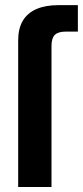

<svg xmlns="http://www.w3.org/2000/svg" viewBox="-20 -748 332 768"><path d="M52.7 0V-586.9Q52.7 -633.3 71 -664.6Q89.4 -695.8 125.5 -711.7Q161.6 -727.5 214.8 -727.5Q238.8 -727.5 261 -727.5Q283.2 -727.5 291.5 -727.5V-621.6Q285.6 -621.6 269.8 -621.6Q253.9 -621.6 243.2 -621.6Q212.4 -621.6 199.2 -608.4Q186 -595.2 186 -564.5V0Z"/></svg>

Font: Inter Cardless Display
Style: Bold
Weight: 700
Designer: Rasmus Andersson
Foundry: rsms
Version: Version 4.001;git-9221beed3